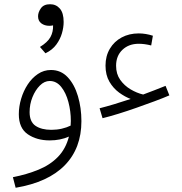

<svg xmlns="http://www.w3.org/2000/svg" viewBox="-20 -658 863 908"><path d="M465 -99 451 -146Q514 -162 598 -190Q571 -200 543.5 -220Q516 -240 497.5 -271.5Q479 -303 479 -348Q479 -393 499.5 -427.5Q520 -462 555.5 -481Q591 -500 636 -500Q669 -500 703 -489L695 -443Q664 -451 636 -451Q589 -451 559 -422.5Q529 -394 529 -347Q529 -308 548.5 -280.5Q568 -253 597.5 -235.5Q627 -218 657 -211Q684 -221 711 -231.5Q738 -242 763 -252L781 -207Q751 -194 710.5 -179Q670 -164 626 -148.5Q582 -133 540 -120Q498 -107 465 -99ZM54 230 41 180Q107 167 162 144.5Q217 122 254 84Q291 46 306 -12Q265 6 215 6Q154 6 111.5 -23Q69 -52 69 -118Q69 -154 80 -191Q91 -228 111 -258.5Q131 -289 159 -308Q187 -327 221 -327Q268 -327 300 -293Q332 -259 348.5 -203.5Q365 -148 365 -85Q365 43 286.5 123.5Q208 204 54 230ZM120 -128Q120 -82 148 -63Q176 -44 223 -44Q249 -44 272.5 -49.5Q296 -55 314 -64Q315 -74 315 -86Q315 -132 303.5 -175.5Q292 -219 269.5 -247Q247 -275 215 -275Q190 -275 168.5 -253.5Q147 -232 133.5 -198.5Q120 -165 120 -128ZM195 -406 169 -436Q205 -458 218.5 -482.5Q232 -507 231 -538Q222 -536 213 -536Q191 -536 175.5 -547.5Q160 -559 160 -581Q160 -600 173.5 -619Q187 -638 217 -638Q245 -638 263 -617.5Q281 -597 281 -554Q281 -529 273 -501Q265 -473 246.5 -447.5Q228 -422 195 -406Z"/></svg>

Font: Noto Sans Arabic SemCond Light
Style: Regular
Weight: 300
Width: 4
Designer: Monotype Design Team, Nadine Chahine, Nizar Qandah and Khaled Hosny
Foundry: Monotype Imaging Inc.
Version: Version 2.012; ttfautohint (v1.8.4.7-5d5b)